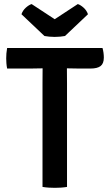

<svg xmlns="http://www.w3.org/2000/svg" viewBox="-20 -919 536 944"><path d="M15 -582Q12.5 -595 11.5 -608.2Q10.5 -621.5 10.5 -632Q10.5 -643.5 11.5 -656.5Q12.5 -669.5 15 -683H484Q487 -673 488.8 -660.2Q490.5 -647.5 490.5 -636Q490.5 -606.5 474.5 -594.2Q458.5 -582 425 -582H368.5Q358.5 -582 339.2 -582.5Q320 -583 309.5 -583H189Q178.5 -583 159.5 -582.5Q140.5 -582 130 -582ZM189 -509Q189 -529.5 189.2 -545.8Q189.5 -562 189.5 -583V-632.5H309V-583Q309 -562 309.2 -545.8Q309.5 -529.5 309.5 -509V0Q295 2.5 278.8 3.5Q262.5 4.5 249.5 4.5Q236 4.5 219.8 3.5Q203.5 2.5 189 0ZM362.5 -899Q375.5 -895 390.8 -881.5Q406 -868 412.5 -849L299.5 -742Q289.5 -740 276 -738.8Q262.5 -737.5 249 -737.5Q235.5 -737.5 222 -738.8Q208.5 -740 198.5 -742L85.5 -849Q92 -868 107.2 -881.5Q122.5 -895 135.5 -899L249 -824.5Z"/></svg>

Font: Signika Medium
Style: Regular
Weight: 500
Designer: Anna Giedry
Foundry: Anna Giedry
Version: Version 2.000